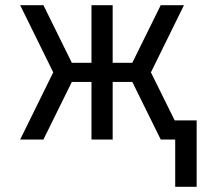

<svg xmlns="http://www.w3.org/2000/svg" viewBox="-20 -540 790 743"><path d="M658 183V0H602L492 -223H416V0H334V-223H258L148 0H58L186 -260L58 -520H148L258 -297H334V-520H416V-297H492L602 -520H692L564 -260L656 -74H741V183Z"/></svg>

Font: Iosevka Aile
Style: Regular
Weight: 400
Designer: Belleve Invis
Foundry: Belleve Invis
Version: Version 28.0.1; ttfautohint (v1.8.4)